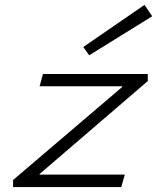

<svg xmlns="http://www.w3.org/2000/svg" viewBox="-20 -761 654 781"><path d="M318.8 -569.8 567.9 -741.2 599.1 -694.8 342.8 -536.1ZM33.2 0V-28.8L477.1 -407.2V-410.2H141.1L154.8 -460H581.1V-431.2L141.1 -53.2V-50.8H487.8L473.1 0Z"/></svg>

Font: IntelOne Mono Light
Style: Italic
Weight: 300
Italic angle: -16°
Designer: Fred Shallcrass
Foundry: Frere-Jones Type LLC
Version: Version 1.200;hotconv 1.1.0;makeotfexe 2.6.0;FJTRelease1.2